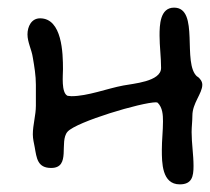

<svg xmlns="http://www.w3.org/2000/svg" viewBox="-20 -603 550 503"><path d="M66 -251C66 -239 69 -228 71 -217C76 -189 78 -163 114 -163C167 -163 134 -232 157 -258C180 -284 351 -335 389 -335L393 -334C406 -321 407 -302 407 -285C407 -260 404 -236 404 -211C404 -177 404 -120 451 -120C483 -120 487 -141 487 -168C487 -198 482 -227 482 -257C482 -271 484 -286 484 -300C484 -333 510 -358 510 -381C510 -390 504 -397 498 -402H497C456 -436 504 -583 436 -583C399 -583 398 -537 398 -510C398 -482 402 -453 402 -425C402 -389 328 -384 303 -379C260 -371 210 -351 167 -351L157 -352C140 -360 145 -406 145 -422C145 -463 143 -555 85 -555C62 -555 52 -533 52 -513C52 -492 63 -473 66 -452C70 -429 74 -405 74 -381V-326C74 -301 66 -276 66 -251Z"/></svg>

Font: ChillLongCangKaiShu Medium
Style: Regular
Weight: 500
Version: Version 3.500;Glyphs 3.1.1 (3135)